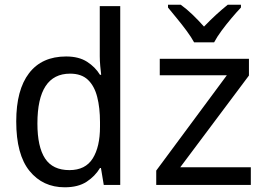

<svg xmlns="http://www.w3.org/2000/svg" viewBox="-20 -786 1167 816"><path d="M255 10Q162 10 105.5 -59.5Q49 -129 49 -270Q49 -404 103.5 -475Q158 -546 261 -546Q315 -546 350 -523.5Q385 -501 405 -468H410Q408 -484 406 -506Q404 -528 404 -547V-760H491V0H421L409 -72H405Q384 -37 348 -13.5Q312 10 255 10ZM275 -63Q343 -63 374 -112.5Q405 -162 405 -247V-267Q405 -328 393 -374.5Q381 -421 353.5 -447Q326 -473 278 -473Q139 -473 139 -261Q139 -162 171.5 -112.5Q204 -63 275 -63ZM644 0V-61L944 -466H659V-536H1038V-465L746 -75H1046V0ZM805 -606Q793 -628 773.5 -654.5Q754 -681 732.5 -707Q711 -733 694 -754V-766H748Q772 -749 797.5 -724.5Q823 -700 847 -673Q874 -701 898 -723Q922 -745 948 -766H1004V-754Q986 -735 964 -709Q942 -683 922 -656Q902 -629 890 -606Z"/></svg>

Font: Noto Sans Mono SemiCondensed
Style: Regular
Weight: 400
Width: 4
Designer: Monotype Design Team
Foundry: Monotype Imaging Inc.
Version: Version 2.014